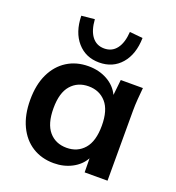

<svg xmlns="http://www.w3.org/2000/svg" viewBox="-137 -860 894 978"><g transform="rotate(20 310.0 -370.5)"><path d="M263 10Q197 10 147 -21.5Q97 -53 69 -112Q41 -171 41 -253Q41 -335 69 -393.5Q97 -452 147 -483.5Q197 -515 263 -515Q320 -515 365 -490Q410 -465 431 -421L440 -505H560Q557 -474 554.5 -442Q552 -410 552 -379V0H428L427 -76Q405 -36 361 -13Q317 10 263 10ZM298 -86Q357 -86 393 -127.5Q429 -169 429 -253Q429 -337 393 -378Q357 -419 298 -419Q239 -419 203 -378Q167 -337 167 -253Q167 -169 202.5 -127.5Q238 -86 298 -86ZM305 -551Q232 -551 186.5 -603Q141 -655 139 -744L210 -751Q214 -691 238.5 -659Q263 -627 305 -627Q347 -627 371.5 -659Q396 -691 400 -751L471 -744Q469 -655 424 -603Q379 -551 305 -551Z"/></g></svg>

Font: MulishBold
Style: Bold
Weight: 700
Designer: Vernon Adams
Foundry: Vernon Adams
Version: Version 3.602; ttfautohint (v1.8.3)